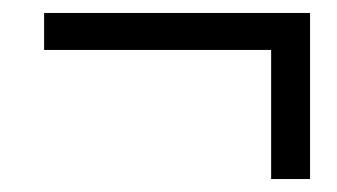

<svg xmlns="http://www.w3.org/2000/svg" viewBox="-20 -379 520 296"><path d="M398 -103V-302H48V-359H458V-103Z"/></svg>

Font: TypoPRO Source Sans Pro
Style: Italic
Weight: 400
Italic angle: -11°
Designer: Paul D. Hunt
Foundry: Adobe Systems Incorporated
Version: Version 1.075;PS 2.000;hotconv 1.0.86;makeotf.lib2.5.63406